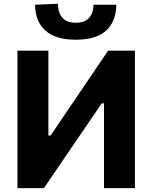

<svg xmlns="http://www.w3.org/2000/svg" viewBox="-20 -976 790 996"><path d="M70.5 0V-713H231V-273H242.5L358 -443.5Q401.5 -508 446.5 -574Q491.5 -640 540.5 -713H680V0H519.5V-440H508L391.5 -269.5Q338.5 -191.5 294 -126.5Q249.5 -61 208 0ZM372.5 -770Q267 -770 214.8 -818Q162.5 -866 162 -951.5L280.5 -956.5Q280.5 -911 303.2 -884.5Q326 -858 372.5 -858Q420 -858 442.5 -884Q465 -910 465 -951.5H583.5Q582.5 -866 531.2 -818Q480 -770 372.5 -770Z"/></svg>

Font: Heraclito
Style: Bold
Weight: 700
Designer: Kostas Bartsokas (font) & Cristiano Sobral (main changes)
Foundry: Kostas Bartsokas (font) & Cristiano Sobral (main changes)
Version: Version 1.00;July 8, 2020;FontCreator 13.0.0.2655 64-bit